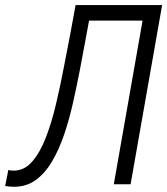

<svg xmlns="http://www.w3.org/2000/svg" viewBox="-41 -713 647 743"><path d="M13.2 9.8Q-3.4 9.8 -21 6.8L-8.8 -55.2Q0 -52.7 11.7 -52.7Q53.7 -52.7 84.2 -88.4Q114.7 -124 137 -182.1Q159.2 -240.2 175.5 -309.3Q191.9 -378.4 204.6 -445.3Q221.7 -532.2 232.2 -588.1Q242.7 -644 251.5 -693.4H586.4L464.4 0H399.4L510.7 -633.3H303.7Q296.9 -596.2 288.6 -551.8Q280.3 -507.3 268.1 -442.4Q255.9 -379.4 241.5 -315.2Q227.1 -251 207.3 -192.6Q187.5 -134.3 160.6 -88.6Q133.8 -43 97.7 -16.6Q61.5 9.8 13.2 9.8Z"/></svg>

Font: Cascadia Code PL Light
Style: Italic
Weight: 300
Italic angle: -10°
Monospace: yes
Designer: Aaron Bell
Foundry: Saja Typeworks
Version: Version 2404.023; ttfautohint (v1.8.4)